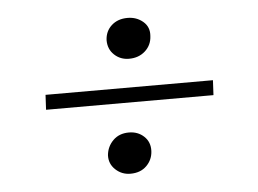

<svg xmlns="http://www.w3.org/2000/svg" viewBox="-38 -548 658 489"><g transform="rotate(-5 291.0 -304.0)"><path d="M77 -287 79 -325H507L505 -287ZM277 -106Q255 -106 239 -121Q223 -136 224 -158Q226 -180 241.5 -195.5Q257 -211 282 -211Q305 -211 320.5 -196.5Q336 -182 335 -159Q334 -137 318.5 -121.5Q303 -106 277 -106ZM299 -398Q277 -398 261.5 -412.5Q246 -427 246 -450Q247 -473 263 -487.5Q279 -502 304 -502Q327 -502 343.5 -488Q360 -474 358 -451Q357 -428 340.5 -413Q324 -398 299 -398Z"/></g></svg>

Font: Literata 18pt ExtraLight
Style: Italic
Weight: 250
Italic angle: -2°
Designer: Latin by Veronika Burian and Jose Scaglione. Greek by Irene Vlachou. Cyrillic by Vera Evstafieva
Foundry: TypeTogether
Version: Version 3.103;gftools[0.9.29]